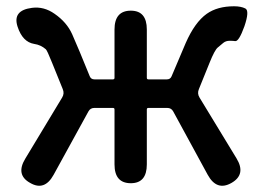

<svg xmlns="http://www.w3.org/2000/svg" viewBox="-20 -584 834 612"><path d="M76 -1Q29 -27 61 -79L178 -273Q186 -286 180 -300L146 -384Q130 -424 126 -427Q110 -441 89 -444Q52 -450 36 -499Q19 -551 82 -559Q120 -564 154 -540Q193 -513 210 -475Q222 -447 234 -419L266 -341Q270 -331 281 -331H340Q345 -331 345 -336V-490Q345 -550 397 -550Q448 -550 448 -490V-336Q448 -331 453 -331H512Q523 -331 527 -341L572 -447Q601 -513 639 -540Q673 -564 726 -564Q748 -564 762 -557Q776 -550 759 -500Q741 -450 729 -453Q724 -454 712 -454Q700 -454 692 -447.5Q684 -441 674 -432.5Q664 -424 648 -384L614 -300Q608 -286 616 -273L734 -79Q765 -28 718 -1Q671 26 642 -27L532 -229Q526 -240 513 -240H453Q448 -240 448 -235V-60Q448 0 397 0Q345 0 345 -60V-235Q345 -240 340 -240H281Q268 -240 262 -229L151 -27Q122 26 76 -1Z"/></svg>

Font: Resource Han Rounded CN Medium
Style: Regular
Weight: 500
Designer: Cyano Hao (round all glyphs); Ryoko NISHIZUKA 西塚涼子 (kana, bopomofo & ideographs); Paul D. Hunt (Latin, Greek & Cyrillic)
Foundry: Cyano Hao
Version: 0.990